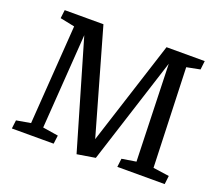

<svg xmlns="http://www.w3.org/2000/svg" viewBox="-119 -864 1174 1040"><g transform="rotate(20 468.0 -344.5)"><path d="M715.8 -620.1 519 -5.9 414.1 11.2 232.9 -608.9 194.8 -63 284.2 -48.8 277.8 0H37.1L43 -48.8L125 -63L165 -634.8L81.1 -651.9L86.9 -700.2H310.1L481 -100.1L673.8 -700.2H894L888.2 -649.9L811 -634.8L831.1 -62L923.8 -48.8L918 0H645L650.9 -48.8L732.9 -62Z"/></g></svg>

Font: Literata Book Medium
Style: Italic
Weight: 500
Italic angle: -3°
Designer: Latin by Veronika Burian and Jose Scaglione. Greek by Irene Vlachou. Cyrillic by Vera Evstafieva
Foundry: TypeTogether
Version: Version 1.003;PS 001.003;hotconv 1.0.88;makeotf.lib2.5.64775